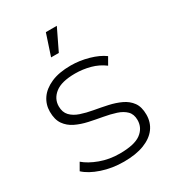

<svg xmlns="http://www.w3.org/2000/svg" viewBox="-178 -823 833 925"><g transform="rotate(-30 239.0 -360.5)"><path d="M238 4Q173 4 116.5 -15Q60 -34 29 -63L52 -103Q82 -77 132 -58.5Q182 -40 240 -40Q322 -40 358 -67Q394 -94 394 -138Q394 -170 375.5 -188.5Q357 -207 326 -217Q295 -227 258 -233.5Q221 -240 184 -248Q147 -256 116 -271Q85 -286 66.5 -312.5Q48 -339 48 -383Q48 -423 70 -455Q92 -487 136 -506.5Q180 -526 246 -526Q295 -526 344.5 -512Q394 -498 425 -475L402 -435Q369 -460 328 -471Q287 -482 245 -482Q169 -482 133.5 -454Q98 -426 98 -384Q98 -351 116.5 -331.5Q135 -312 166 -301.5Q197 -291 234 -284.5Q271 -278 308 -270Q345 -262 376 -247.5Q407 -233 425.5 -207.5Q444 -182 444 -139Q444 -96 420.5 -64Q397 -32 351 -14Q305 4 238 4ZM184 -607 223 -725H284L227 -607Z"/></g></svg>

Font: Montserrat Z Light
Style: Regular
Weight: 300
Designer: Julieta Ulanovsky
Foundry: Julieta Ulanovsky
Version: Version 8.000